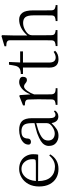

<svg xmlns="http://www.w3.org/2000/svg" viewBox="875 -1674 812 2602"><g transform="rotate(-90 1281.0 -373.0)"><path d="M54.7 -249Q54.7 -332 87.9 -393.1Q121.1 -454.1 176.3 -486.8Q231.4 -519.5 292 -519.5Q352.5 -519.5 397.5 -495.1Q442.4 -470.7 467.3 -426.3Q492.2 -381.8 492.2 -332Q492.2 -281.2 486.3 -261.7L127.9 -262.7Q128.9 -148.4 181.6 -91.3Q234.4 -34.2 322.3 -34.2Q409.2 -34.2 474.6 -111.3L490.2 -98.6Q422.9 13.7 292 13.7Q222.7 13.7 169.4 -17.1Q116.2 -47.9 85.4 -106.9Q54.7 -166 54.7 -249ZM128.9 -293H367.2Q394.5 -293 406.2 -295.4Q418 -297.9 421.4 -308.1Q424.8 -318.4 424.8 -340.8Q424.8 -402.3 387.7 -445.3Q350.6 -488.3 292 -488.3Q232.4 -488.3 185.1 -439Q137.7 -389.6 128.9 -293Z M604.5 -117.2Q604.5 -182.6 670.9 -225.6Q708 -250 776.4 -275.4Q859.4 -299.8 913.1 -311.5V-346.7Q913.1 -429.7 885.7 -459Q858.4 -488.3 802.7 -488.3Q747.1 -488.3 726.1 -464.8Q705.1 -441.4 704.1 -399.4Q703.1 -379.9 690.4 -369.6Q677.7 -359.4 660.2 -359.4Q642.6 -359.4 632.3 -368.2Q622.1 -377 622.1 -390.6Q622.1 -433.6 652.3 -462.4Q682.6 -491.2 728.5 -505.4Q774.4 -519.5 820.3 -519.5Q902.3 -519.5 941.4 -480Q980.5 -440.4 980.5 -343.8V-107.4Q980.5 -27.3 1027.3 -27.3Q1050.8 -27.3 1073.2 -48.8L1085 -34.2Q1054.7 11.7 1002.9 11.7Q928.7 11.7 914.1 -81.1Q868.2 -34.2 831.5 -10.3Q794.9 13.7 741.2 13.7Q686.5 13.7 645.5 -19Q604.5 -51.8 604.5 -117.2ZM677.7 -127.9Q677.7 -82 704.6 -59.6Q731.4 -37.1 773.4 -37.1Q815.4 -37.1 864.3 -69.8Q913.1 -102.5 913.1 -143.6V-288.1Q715.8 -238.3 686.5 -170.9Q677.7 -149.4 677.7 -127.9Z M1153.3 -442.4V-466.8L1281.2 -517.6L1293 -510.7Q1294.9 -473.6 1297.9 -438.5Q1300.8 -402.3 1302.7 -365.2L1309.6 -379.9Q1336.9 -445.3 1380.9 -482.4Q1424.8 -519.5 1470.7 -519.5Q1498 -519.5 1519.5 -507.3Q1541 -495.1 1541 -469.7Q1541 -414.1 1497.1 -414.1Q1481.4 -414.1 1467.3 -423.8Q1453.1 -433.6 1440.4 -443.4Q1426.8 -453.1 1410.2 -453.1Q1381.8 -453.1 1349.6 -407.2Q1317.4 -361.3 1302.7 -316.4V-152.3Q1302.7 -112.3 1303.7 -82.5Q1304.7 -52.7 1321.8 -38.6Q1338.9 -24.4 1386.7 -24.4V0H1161.1V-24.4Q1186.5 -25.4 1210 -34.7Q1233.4 -43.9 1234.4 -78.1Q1236.3 -146.5 1236.3 -223.6V-279.3Q1236.3 -319.3 1233.4 -397.5Q1231.4 -434.6 1189.5 -439.5Q1171.9 -442.4 1153.3 -442.4Z M1579.1 -467.8V-497.1Q1632.8 -498 1657.2 -516.1Q1681.6 -534.2 1689.9 -569.8Q1698.2 -605.5 1705.1 -657.2H1742.2L1735.4 -505.9H1885.7V-467.8H1734.4V-112.3Q1734.4 -24.4 1803.7 -24.4Q1838.9 -24.4 1878.9 -51.8L1894.5 -32.2Q1853.5 13.7 1779.3 13.7Q1666 13.7 1666 -108.4L1667 -195.3V-467.8Z M1955.1 -694.3V-717.8L2092.8 -758.8L2105.5 -752L2101.6 -599.6V-409.2L2108.4 -416Q2203.1 -519.5 2316.4 -519.5Q2374 -519.5 2407.7 -476.6Q2441.4 -433.6 2441.4 -328.1V-152.3Q2441.4 -112.3 2442.4 -79.1Q2443.4 -45.9 2466.3 -35.6Q2489.3 -25.4 2513.7 -24.4V0H2296.9V-24.4Q2323.2 -25.4 2347.7 -34.2Q2372.1 -43 2373 -77.6Q2374 -112.3 2374 -152.3V-324.2Q2374 -403.3 2349.6 -434.6Q2325.2 -465.8 2270.5 -465.8Q2215.8 -465.8 2160.2 -430.2Q2104.5 -394.5 2104.5 -347.7V-152.3Q2104.5 -112.3 2105.5 -78.6Q2106.4 -44.9 2128.9 -35.2Q2151.4 -25.4 2174.8 -24.4V0H1958V-24.4Q1984.4 -25.4 2009.3 -34.7Q2034.2 -43.9 2035.2 -78.1Q2036.1 -112.3 2036.1 -152.3V-648.4Q2036.1 -685.5 1992.2 -691.4Q1973.6 -694.3 1955.1 -694.3Z"/></g></svg>

Font: GenEi Koburi Mincho v6
Style: Regular
Weight: 400
Designer: o_tamon (Modified)
Foundry: o_tamon / Adobe Systems Incorporated
Version: Version 6.1